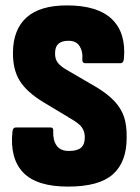

<svg xmlns="http://www.w3.org/2000/svg" viewBox="-20 -683 517 711"><path d="M232 8Q116 8 66 -44Q16 -96 26 -195Q27 -211 39 -211H167Q179 -211 177 -196Q176 -163 190 -143.5Q204 -124 235 -124Q266 -124 280 -136Q294 -148 294 -174Q294 -188 289.5 -199.5Q285 -211 275 -220.5Q265 -230 248 -240L140 -305Q79 -342 53 -384Q27 -426 28 -490Q29 -574 78.5 -618.5Q128 -663 228 -663Q341 -663 394 -612.5Q447 -562 439 -467Q438 -449 426 -449H296Q283 -449 285 -467Q287 -493 274.5 -512.5Q262 -532 234 -532Q209 -532 196.5 -521Q184 -510 184 -487Q183 -464 195 -449.5Q207 -435 231 -422L339 -359Q380 -334 404.5 -307.5Q429 -281 439.5 -249.5Q450 -218 449 -172Q449 -83 398 -37.5Q347 8 232 8Z"/></svg>

Font: Sofia Sans Condensed Black
Style: Regular
Weight: 900
Designer: Botio Nikoltchev, Ani Petrova
Foundry: lettersoup
Version: Version 4.101